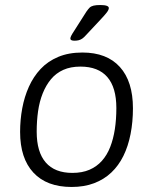

<svg xmlns="http://www.w3.org/2000/svg" viewBox="-20 -738 609 764"><path d="M265 6Q166 6 113 -51Q60 -108 60 -213Q60 -261 68.5 -307Q77 -353 95 -393Q113 -433 141.5 -463.5Q170 -494 211.5 -511.5Q253 -529 308 -529Q405 -529 457 -471.5Q509 -414 509 -307Q509 -253 499.5 -204.5Q490 -156 471 -117.5Q452 -79 423 -51.5Q394 -24 354.5 -9Q315 6 265 6ZM268 -50Q307 -50 336 -62.5Q365 -75 385.5 -98Q406 -121 418.5 -153Q431 -185 437 -224Q443 -263 443 -308Q443 -390 407 -431.5Q371 -473 300 -473Q261 -473 232 -460Q203 -447 183 -423Q163 -399 150 -366.5Q137 -334 131.5 -295.5Q126 -257 126 -214Q126 -133 162 -91.5Q198 -50 268 -50ZM276 -576Q269 -576 264.5 -578Q260 -580 260 -585Q260 -589 263.5 -596Q267 -603 275 -615L324 -692Q331 -702 336.5 -707.5Q342 -713 352 -715.5Q362 -718 379 -718Q396 -718 404.5 -715Q413 -712 413 -706Q413 -699 405 -688.5Q397 -678 380 -660L322 -598Q314 -589 307.5 -584.5Q301 -580 293.5 -578Q286 -576 276 -576Z"/></svg>

Font: Asap Light
Style: Italic
Weight: 300
Italic angle: -6°
Designer: Pablo Cosgaya
Foundry: Omnibus-Type
Version: Version 3.001